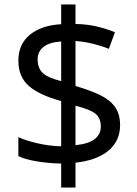

<svg xmlns="http://www.w3.org/2000/svg" viewBox="-20 -779 612 857"><path d="M253 -49Q198 -50 146 -58.5Q94 -67 62 -82V-167Q96 -151 149 -139Q202 -127 253 -126V-328Q154 -355 108 -396Q62 -437 62 -508Q62 -582 113.5 -624Q165 -666 253 -671V-759H317V-672Q370 -671 413.5 -660.5Q457 -650 493 -635L466 -561Q434 -574 395.5 -583.5Q357 -593 317 -596V-395Q383 -376 427 -354.5Q471 -333 493.5 -301.5Q516 -270 516 -220Q516 -150 464 -106.5Q412 -63 317 -53V58H253ZM253 -594Q199 -590 173.5 -569Q148 -548 148 -515Q148 -475 170.5 -453.5Q193 -432 253 -417ZM317 -131Q376 -137 403 -158.5Q430 -180 430 -214Q430 -252 406 -271.5Q382 -291 317 -307Z"/></svg>

Font: Noto Sans Manichaean
Style: Regular
Weight: 400
Designer: Monotype Design Team
Foundry: Monotype Imaging Inc.
Version: Version 2.005; ttfautohint (v1.8.4.7-5d5b)